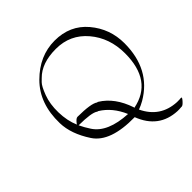

<svg xmlns="http://www.w3.org/2000/svg" viewBox="-189 -688 1002 1002"><g transform="rotate(-45 311.5 -187.0)"><path d="M376.5 34.2Q195.8 37.1 137.9 -50.8Q80.1 -138.7 78.1 -219.7Q74.2 -367.2 162.6 -455.6Q251 -543.9 363.5 -543.9Q476.1 -543.9 543.9 -463.6Q611.8 -383.3 611.8 -276.4Q611.8 -84.5 463.4 2Q441.9 14.2 420.4 22Q471.2 128.9 588.4 134.8Q601.6 135.3 608.2 134.5Q614.7 133.8 615.2 133.8H619.6Q627.9 133.8 612.5 151.4Q597.2 168.9 588.9 168.9H584Q570.8 170.4 557.1 169.9Q425.8 163.6 376.5 34.2ZM409.7 -5.4Q410.2 -3.4 409.7 -1.5Q576.7 -34.2 576.7 -237.3Q576.7 -350.6 509.8 -429.7Q442.9 -508.8 337.6 -508.8Q232.4 -508.8 177.7 -453.1Q177.2 -452.6 162.6 -438.2Q147.9 -423.8 129.6 -375.5Q111.3 -327.1 112.8 -264.6Q114.3 -202.1 135.7 -151.9Q154.3 -177.7 166 -178.2Q266.6 -177.7 292 -158.7Q293 -158.2 294.7 -158.4Q296.4 -158.7 298.3 -157.2Q374.5 -110.4 409.7 -5.4ZM363.8 -2Q329.1 -83 264.6 -122.6Q263.7 -123 262 -123Q260.3 -123 258.3 -124.5Q234.4 -142.1 139.6 -142.6Q152.8 -114.3 172.4 -84.5Q222.2 -9.3 363.8 -2Z"/></g></svg>

Font: ML-NILA05
Style: Regular
Weight: 400
Designer: CLT@C-DIT
Version: Version ML-NILA05 1.0